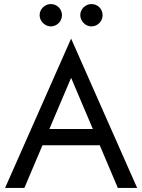

<svg xmlns="http://www.w3.org/2000/svg" viewBox="-20 -925 700 945"><path d="M375 -850C375 -821 401 -795 430 -795C461 -795 485 -821 485 -850C485 -881 461 -905 430 -905C401 -905 375 -881 375 -850ZM175 -850C175 -821 201 -795 230 -795C261 -795 285 -821 285 -850C285 -881 261 -905 230 -905C201 -905 175 -881 175 -850ZM5 0H100L189 -210H471L560 0H655L330 -735ZM330 -542 437 -290H223Z"/></svg>

Font: Jost
Style: Regular
Weight: 400
Version: Version 3.710